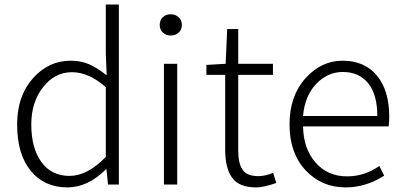

<svg xmlns="http://www.w3.org/2000/svg" viewBox="-20 -815 1780 848"><path d="M277.3 12.7Q175.8 12.7 115.7 -60.5Q55.7 -133.8 55.7 -265.6Q55.7 -390.6 125 -468.8Q194.3 -546.9 292 -546.9Q337.9 -546.9 373.5 -531.2Q409.2 -515.6 451.2 -482.4L447.3 -578.1V-794.9H504.9V0H457L450.2 -67.4H448.2Q368.2 12.7 277.3 12.7ZM287.1 -38.1Q366.2 -38.1 447.3 -122.1V-429.7Q373 -496.1 297.9 -496.1Q221.7 -496.1 169.9 -429.7Q118.2 -363.3 118.2 -265.6Q118.2 -161.1 162.6 -99.6Q207 -38.1 287.1 -38.1Z M704.1 0V-533.2H762.7V0ZM685.5 -704.1Q685.5 -726.6 699.2 -739.3Q712.9 -752 734.4 -752Q754.9 -752 769 -738.8Q783.2 -725.6 783.2 -704.1Q783.2 -683.6 769 -670.9Q754.9 -658.2 734.4 -658.2Q713.9 -658.2 699.7 -670.9Q685.5 -683.6 685.5 -704.1Z M1111.3 12.7Q1036.1 12.7 1005.4 -29.8Q974.6 -72.3 974.6 -152.3V-484.4H891.6V-528.3L976.6 -533.2L983.4 -686.5H1032.2V-533.2H1185.5V-484.4H1032.2V-148.4Q1032.2 -93.8 1051.3 -65.4Q1070.3 -37.1 1121.1 -37.1Q1151.4 -37.1 1186.5 -51.8L1200.2 -6.8Q1143.6 12.7 1111.3 12.7Z M1506.8 12.7Q1400.4 12.7 1329.6 -63Q1258.8 -138.7 1258.8 -265.6Q1258.8 -390.6 1328.6 -468.8Q1398.4 -546.9 1493.2 -546.9Q1589.8 -546.9 1644.5 -481.4Q1699.2 -416 1699.2 -298.8Q1699.2 -275.4 1696.3 -256.8H1318.4Q1320.3 -158.2 1373.5 -97.2Q1426.8 -36.1 1512.7 -36.1Q1590.8 -36.1 1655.3 -82L1676.8 -39.1Q1595.7 12.7 1506.8 12.7ZM1318.4 -302.7H1646.5Q1646.5 -397.5 1606 -447.3Q1565.4 -497.1 1494.1 -497.1Q1426.8 -497.1 1376.5 -444.3Q1326.2 -391.6 1318.4 -302.7Z"/></svg>

Font: Gen Shin Gothic Light
Style: Regular
Weight: 200
Designer: [Source Han Sans]
Ryoko NISHIZUKA  (kana & ideographs); Paul D. Hunt (Latin, Greek & Cyrillic); Wenlong ZHANG  (bopomofo
Version: Version 1.002.20150607